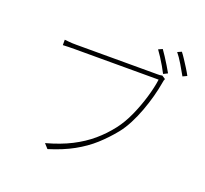

<svg xmlns="http://www.w3.org/2000/svg" viewBox="-143 -1016 1285 1201"><g transform="rotate(20 500.0 -415.0)"><path d="M752 -820Q763 -805 778.5 -781Q794 -757 809 -732.5Q824 -708 835 -688L807 -674Q797 -694 782.5 -719Q768 -744 752.5 -768Q737 -792 725 -808ZM870 -845Q882 -830 897 -807Q912 -784 927.5 -759.5Q943 -735 954 -714L926 -701Q909 -732 886 -770.5Q863 -809 843 -833ZM829 -648Q826 -641 824.5 -636Q823 -631 821 -617Q814 -575 800.5 -525Q787 -475 768 -423.5Q749 -372 725 -325.5Q701 -279 673 -244Q627 -187 574 -139Q521 -91 451.5 -52.5Q382 -14 288 15L261 -15Q356 -41 426.5 -77Q497 -113 551.5 -159.5Q606 -206 649 -262Q687 -311 716.5 -377Q746 -443 766 -510.5Q786 -578 793 -631Q779 -631 736 -631Q693 -631 633.5 -631Q574 -631 509 -631Q444 -631 385.5 -631Q327 -631 286.5 -631Q246 -631 236 -631Q211 -631 193 -630.5Q175 -630 156 -629V-665Q169 -664 181 -662.5Q193 -661 207 -660.5Q221 -660 237 -660Q245 -660 276.5 -660Q308 -660 354.5 -660Q401 -660 455 -660Q509 -660 562.5 -660Q616 -660 662 -660Q708 -660 739 -660Q770 -660 777 -660Q785 -660 791.5 -660.5Q798 -661 806 -663Z"/></g></svg>

Font: Noto Sans TC Thin
Style: Regular
Weight: 100
Designer: Ryoko NISHIZUKA 西塚涼子 (kana, bopomofo & ideographs); Paul D. Hunt (Latin, Greek & Cyrillic); Sandoll Communications 산돌커뮤니
Foundry: Adobe
Version: Version 2.004-H2;hotconv 1.0.118;makeotfexe 2.5.65603